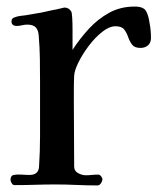

<svg xmlns="http://www.w3.org/2000/svg" viewBox="-20 -564 484 585"><path d="M440 -448Q440 -434 431 -426Q422 -418 408 -418Q390 -418 382.5 -428Q375 -438 370.5 -451Q366 -464 358.5 -474Q351 -484 332 -484Q313 -484 291.5 -467Q270 -450 251 -425Q232 -400 219.5 -375Q207 -350 206 -334Q205 -313 205 -291.5Q205 -270 205 -249Q205 -201 205.5 -152.5Q206 -104 206 -56Q206 -43 218 -36.5Q230 -30 241 -30Q251 -30 260 -31Q269 -32 279 -32Q284 -32 288 -27Q292 -22 292 -18Q292 -12 287.5 -5.5Q283 1 277 1Q245 1 213 -0.5Q181 -2 149 -2Q118 -2 87 -1Q56 0 24 0Q19 0 15.5 -6Q12 -12 12 -16Q12 -29 22 -31Q33 -33 46 -32Q59 -31 70 -31Q98 -31 99 -57Q102 -103 102 -149Q102 -195 102 -241V-315Q102 -350 101.5 -385Q101 -420 98 -455Q97 -472 89 -480.5Q81 -489 63 -489Q55 -489 47 -487Q39 -485 31 -485Q15 -485 15 -499Q15 -508 24 -511Q34 -515 45.5 -516Q57 -517 67 -519Q107 -525 144 -534Q147 -534 161 -537.5Q175 -541 176 -541Q190 -541 197 -529Q199 -526 200 -510Q201 -494 201 -473.5Q201 -453 201 -435.5Q201 -418 201 -412Q223 -446 250.5 -476Q278 -506 312.5 -525Q347 -544 390 -544Q418 -544 425.5 -529.5Q433 -515 436 -492Q438 -482 439 -470.5Q440 -459 440 -448Z"/></svg>

Font: Kaisei HarunoUmi Medium
Style: Regular
Weight: 500
Designer: Font-Kai, 金井和夫
Foundry: KAZUO KANAI
Version: Version 5.003